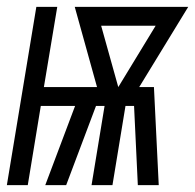

<svg xmlns="http://www.w3.org/2000/svg" viewBox="-41 -540 569 560"><path d="M-21 0 65 -520H126L87 -286H242L177 -520H508L365 -286H408L422 0H361L350 -231H325L287 0H226L264 -231H239L152 0H91L178 -231H78L40 0ZM304 -286 413 -465H254Z"/></svg>

Font: Iosevka SS18 Light
Style: Italic
Weight: 300
Italic angle: -9°
Monospace: yes
Designer: Belleve Invis
Foundry: Belleve Invis
Version: Version 25.1.1; ttfautohint (v1.8.4)